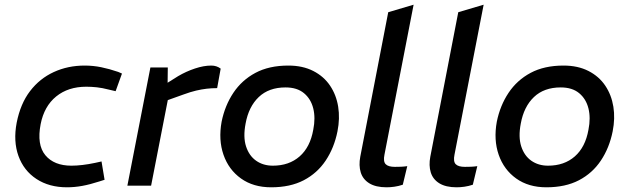

<svg xmlns="http://www.w3.org/2000/svg" viewBox="-20 -790 2678 817"><path d="M265 7Q189 7 135 -28.5Q81 -64 58.5 -126.5Q36 -189 51 -268Q67 -349 108 -402.5Q149 -456 209 -483.5Q269 -511 340 -511Q376 -511 410.5 -504Q445 -497 483 -484L499 -477L472 -402L442 -409Q415 -416 392 -418.5Q369 -421 347 -421Q270 -421 219 -379.5Q168 -338 153 -262Q136 -174 173 -129.5Q210 -85 284 -85Q328 -85 385 -97L412 -103L425 -25L403 -18Q363 -5 330 1Q297 7 265 7Z M522 0 620 -503H694L693 -417L671 -424L738 -466Q772 -486 809.5 -498.5Q847 -511 879 -511Q902 -511 919 -498L904 -415Q881 -415 859.5 -412.5Q838 -410 814.5 -404.5Q791 -399 761 -388L694 -364L623 0Z M1134 7Q1058 7 1005.5 -30.5Q953 -68 931 -131.5Q909 -195 923 -272Q937 -341 973 -395Q1009 -449 1067 -480Q1125 -511 1207 -511Q1268 -511 1313 -488Q1358 -465 1384.5 -425.5Q1411 -386 1419 -336Q1427 -286 1416 -231Q1402 -161 1366 -107Q1330 -53 1272.5 -23Q1215 7 1134 7ZM1141 -85Q1210 -85 1255 -124.5Q1300 -164 1313 -238Q1323 -288 1313 -328.5Q1303 -369 1273.5 -393.5Q1244 -418 1195 -418Q1124 -418 1081 -377Q1038 -336 1025 -264Q1014 -207 1027 -167Q1040 -127 1070 -106Q1100 -85 1141 -85Z M1694 -4Q1676 2 1658.5 4.5Q1641 7 1625 7Q1579 7 1551.5 -10Q1524 -27 1515 -56.5Q1506 -86 1513 -123L1632 -738L1740 -770L1616 -132Q1610 -103 1621 -91.5Q1632 -80 1660 -80Q1674 -80 1686.5 -80.5Q1699 -81 1713 -83Z M1992 -4Q1974 2 1956.5 4.5Q1939 7 1923 7Q1877 7 1849.5 -10Q1822 -27 1813 -56.5Q1804 -86 1811 -123L1930 -738L2038 -770L1914 -132Q1908 -103 1919 -91.5Q1930 -80 1958 -80Q1972 -80 1984.5 -80.5Q1997 -81 2011 -83Z M2305 7Q2229 7 2176.5 -30.5Q2124 -68 2102 -131.5Q2080 -195 2094 -272Q2108 -341 2144 -395Q2180 -449 2238 -480Q2296 -511 2378 -511Q2439 -511 2484 -488Q2529 -465 2555.5 -425.5Q2582 -386 2590 -336Q2598 -286 2587 -231Q2573 -161 2537 -107Q2501 -53 2443.5 -23Q2386 7 2305 7ZM2312 -85Q2381 -85 2426 -124.5Q2471 -164 2484 -238Q2494 -288 2484 -328.5Q2474 -369 2444.5 -393.5Q2415 -418 2366 -418Q2295 -418 2252 -377Q2209 -336 2196 -264Q2185 -207 2198 -167Q2211 -127 2241 -106Q2271 -85 2312 -85Z"/></svg>

Font: REM
Style: Italic
Weight: 400
Italic angle: -11°
Designer: Octavio Pardo
Foundry: Ashler Design
Version: Version 1.005;gftools[0.9.28]